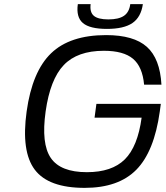

<svg xmlns="http://www.w3.org/2000/svg" viewBox="-20 -890 805 930"><path d="M438 -320 447 -387H759L754 -350Q727 -156 640.5 -68Q554 20 390 20Q215 20 148.5 -68Q82 -156 109 -350Q136 -544 227.5 -632Q319 -720 494 -720Q628 -720 691.5 -663Q755 -606 762 -480H678Q670 -567 624 -605.5Q578 -644 483 -644Q355 -644 289 -575Q223 -506 201 -350Q179 -194 226 -125Q273 -56 401 -56Q522 -56 584.5 -118Q647 -180 666 -320ZM672 -870Q663 -807 621.5 -778.5Q580 -750 498 -750Q415 -750 381.5 -778.5Q348 -807 357 -870H419Q414 -831 434.5 -813.5Q455 -796 505 -796Q555 -796 580.5 -813.5Q606 -831 611 -870Z"/></svg>

Font: Fivo Sans Modern
Style: Italic
Weight: 400
Designer: Alexander Slobzheninov
Foundry: Alexander Slobzheninov
Version: 1.0